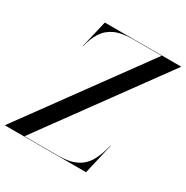

<svg xmlns="http://www.w3.org/2000/svg" viewBox="-220 -893 1005 1036"><g transform="rotate(30 282.0 -375.0)"><path d="M494 -748H314Q245.5 -748 203.2 -728.2Q161 -708.5 137.2 -671Q113.5 -633.5 101 -580H99L139 -750H614V-748L70 -2H280Q348.5 -2 391 -22.8Q433.5 -43.5 458 -85.2Q482.5 -127 497 -190H499L455 0H-50V-2Z"/></g></svg>

Font: Bodoni* 96pt
Style: Italic
Weight: 400
Italic angle: -13°
Version: Version 2.3